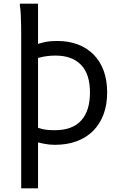

<svg xmlns="http://www.w3.org/2000/svg" viewBox="-20 -780 658 1050"><path d="M280 12Q250 12 220 6Q190 0 172 -6H120V-86H176Q188 -80 213 -74Q238 -68 280 -68Q376 -68 424 -121Q472 -174 472 -274Q472 -375 423 -425.5Q374 -476 284 -476Q239 -476 199.5 -466Q160 -456 136 -444H128L173 -534Q196 -544 226 -550Q256 -556 292 -556Q355 -556 405.5 -537Q456 -518 492 -481.5Q528 -445 547 -393Q566 -341 566 -274Q566 -207 546 -154Q526 -101 489 -64Q452 -27 399 -7.5Q346 12 280 12ZM96 250V-588Q96 -608 95.5 -640Q95 -672 93.5 -703Q92 -734 88 -752L90 -760H188V250Z"/></svg>

Font: Kufam
Style: Regular
Weight: 400
Designer: Wael Morcos, Artur Schmal
Foundry: Original Type
Version: Version 1.301; ttfautohint (v1.8.3)